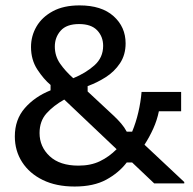

<svg xmlns="http://www.w3.org/2000/svg" viewBox="-20 -680 715 712"><path d="M256.7 11.7Q188.3 11.7 138.8 -12.5Q89.2 -36.7 62.1 -78.8Q35 -120.8 35 -174.2Q35 -236.7 72.1 -279.2Q109.2 -321.7 167.5 -345V-365Q141.7 -386.7 118.3 -422.5Q95 -458.3 95 -505.8Q95 -546.7 115.4 -581.7Q135.8 -616.7 175.8 -638.3Q215.8 -660 275 -660Q356.7 -660 401.2 -620Q445.8 -580 445.8 -519.2Q445.8 -476.7 425 -445.4Q404.2 -414.2 372.1 -393.8Q340 -373.3 305 -360.8V-340.8L402.5 -250Q416.7 -236.7 429.2 -222.1Q441.7 -207.5 450 -191.7H470Q484.2 -225.8 492.9 -263.3Q501.7 -300.8 505 -339.2H651.7V-267.5H569.2Q562.5 -234.2 548.3 -202.9Q534.2 -171.7 515.8 -143.3L663.3 -5V0H551.7L470 -77.5H450Q420.8 -39.2 374.2 -13.8Q327.5 11.7 256.7 11.7ZM270.8 -65.8Q316.7 -65.8 350.4 -82.1Q384.2 -98.3 412.5 -126.7L218.3 -310.8Q178.3 -288.3 152.5 -259.6Q126.7 -230.8 126.7 -186.7Q126.7 -135.8 164.2 -100.8Q201.7 -65.8 270.8 -65.8ZM251.7 -390Q298.3 -409.2 330.4 -437.9Q362.5 -466.7 362.5 -510Q362.5 -544.2 340.4 -567.5Q318.3 -590.8 273.3 -590.8Q226.7 -590.8 205 -566.2Q183.3 -541.7 183.3 -507.5Q183.3 -472.5 202.5 -444.6Q221.7 -416.7 251.7 -390Z"/></svg>

Font: Familjen Grotesk Variable
Style: Regular
Weight: 400
Designer: Anders Wikstroem, Jonas Baeckman, Matilda Gysing, Kristian Moeller
Foundry: Familjen STHLM AB
Version: Version 2.000